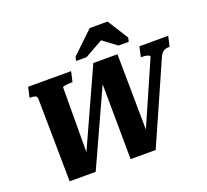

<svg xmlns="http://www.w3.org/2000/svg" viewBox="-153 -1134 1428 1323"><g transform="rotate(-20 560.5 -472.5)"><path d="M94 -710H409L392 -635H378Q364 -635 351 -633.5Q338 -632 329 -630Q320 -628 319 -624L317 -115L304 -120L572 -710H749L756 -119L737 -113L957 -615Q959 -621 952 -625.5Q945 -630 933 -632.5Q921 -635 907 -635H893L910 -710H1121L1104 -635H1097Q1074 -635 1058.5 -625Q1043 -615 1032 -591L771 0H587L582 -589L599 -587L331 0H140L132 -605Q132 -625 119 -630Q106 -635 84 -635H77ZM762 -945H631L472 -793L465 -764H542L722 -865L640 -866L776 -764H851L858 -793Z"/></g></svg>

Font: Roboto Serif 20pt
Style: Bold Italic
Weight: 700
Italic angle: -10°
Version: Version 1.007